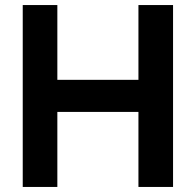

<svg xmlns="http://www.w3.org/2000/svg" viewBox="-20 -740 774 760"><path d="M207 0V-297H528V0H665V-720H528V-424H207V-720H70V0Z"/></svg>

Font: Vela Sans ExtBd
Style: Regular
Weight: 800
Designer: Principal design: Mikhail Sharanda - project Manrope.
Design modification: Ravid Balaliev
Foundry: Mikhail Sharanda
Version: Version 1.001